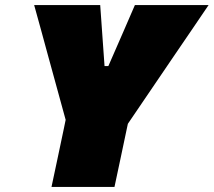

<svg xmlns="http://www.w3.org/2000/svg" viewBox="-20 -733 838 753"><path d="M182 0Q193.5 -55 204.8 -107.2Q216 -159.5 230.5 -229L237.5 -263L167 -520Q153.5 -569 141.8 -612.5Q130 -656 114 -713H373Q375.5 -679 377.2 -654.2Q379 -629.5 380.5 -607.2Q382 -585 384 -558L390 -474H405L441 -556.5Q453.5 -585 463.5 -608Q473.5 -631 484.2 -655.8Q495 -680.5 509 -713H798Q765 -664.5 731.8 -615.5Q698.5 -566.5 667 -520.5L481.5 -247.5L477.5 -229Q463 -159.5 451.8 -107.2Q440.5 -55 429 0Z"/></svg>

Font: Commissioner Black
Style: Italic
Weight: 900
Italic angle: -12°
Designer: Kostas Bartsokas
Foundry: Kostas Bartsokas
Version: Version 1.000; ttfautohint (v1.8.3)